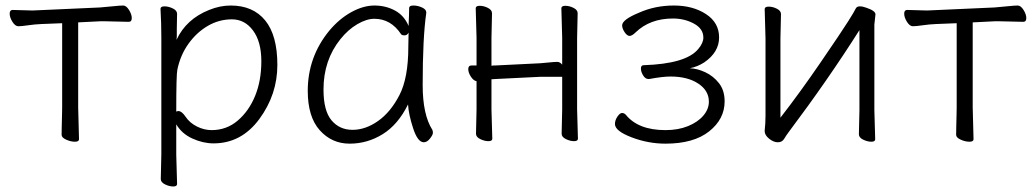

<svg xmlns="http://www.w3.org/2000/svg" viewBox="-20 -504 3750 695"><path d="M263 -115 266 0Q266 9 251 9Q236 9 219.5 1.5Q203 -6 203 -16Q203 -26 203.5 -46.5Q204 -67 204.5 -87.5Q205 -108 205 -115V-420L130 -417Q106 -416 82 -412.5Q58 -409 46.5 -409Q35 -409 25 -425Q15 -441 15 -454.5Q15 -468 26 -468L98 -466L342 -477Q367 -479 391 -481.5Q415 -484 426 -484Q437 -484 447 -468Q457 -452 457 -438.5Q457 -425 446 -425Q446 -425 360 -427H343L263 -423Z M562 144 564 55V-368Q564 -421 561 -472Q561 -481 575.5 -481Q590 -481 605.5 -473.5Q621 -466 621 -454Q621 -454 620 -401Q620 -401 620 -372L619 -360Q654 -435 737 -468Q776 -484 815 -484Q896 -484 940 -430Q984 -376 984 -269Q984 -162 919 -73.5Q854 15 753 15Q715 15 676.5 -2.5Q638 -20 618 -54V56L621 162Q621 171 607 171Q593 171 577.5 163.5Q562 156 562 144ZM618 -100Q622 -102 626 -102Q638 -102 652.5 -80.5Q667 -59 693 -46Q719 -33 746 -33Q800 -33 840.5 -67.5Q881 -102 903.5 -157Q926 -212 926 -282.5Q926 -353 896 -393.5Q866 -434 819.5 -434Q773 -434 732.5 -410.5Q692 -387 662.5 -346Q633 -305 622 -252Q618 -235 618 -100Z M1523 -457Q1510 -368 1510 -196Q1510 -89 1545 -34Q1547 -30 1547 -23Q1547 -16 1536.5 -2.5Q1526 11 1514 11Q1492 11 1475.5 -39.5Q1459 -90 1457 -126Q1421 -53 1365.5 -18.5Q1310 16 1245.5 16Q1181 16 1137.5 -32.5Q1094 -81 1094 -175Q1094 -298 1172 -393Q1208 -436 1251.5 -460Q1295 -484 1335.5 -484Q1376 -484 1409.5 -466Q1443 -448 1459 -410Q1461 -456 1461 -475Q1461 -484 1476.5 -484Q1492 -484 1507.5 -477Q1523 -470 1523 -459ZM1459 -386Q1454 -376 1444.5 -376Q1435 -376 1432 -380Q1395 -436 1335 -436Q1307 -436 1273.5 -416.5Q1240 -397 1212 -362Q1151 -286 1151 -180Q1151 -103 1180 -68.5Q1209 -34 1256 -34Q1303 -34 1348.5 -66Q1394 -98 1426 -160Q1458 -222 1458 -334Q1458 -361 1459 -386Z M2013 -20 2015 -108V-226H1936L1774 -218L1759 -217V-108Q1759 -108 1762 -2Q1762 7 1748 7Q1734 7 1718.5 -0.5Q1703 -8 1703 -20L1705 -108V-210Q1694 -212 1684.5 -226.5Q1675 -241 1675 -254Q1675 -267 1687 -267H1705V-367L1702 -474Q1702 -483 1716.5 -483Q1731 -483 1746 -475.5Q1761 -468 1761 -456L1759 -367V-266Q1763 -267 1767 -267H1773L1935 -275Q1950 -276 1968.5 -278Q1987 -280 1997 -280Q2007 -280 2015 -270V-367L2012 -474Q2012 -483 2026.5 -483Q2041 -483 2056 -475.5Q2071 -468 2071 -456L2069 -367V-108L2072 -2Q2072 7 2058 7Q2044 7 2028.5 -0.5Q2013 -8 2013 -20Z M2407 -227Q2379 -227 2330 -218H2327Q2316 -218 2308 -231Q2300 -244 2300 -256Q2300 -268 2310 -268Q2463 -273 2507 -326Q2526 -348 2526 -368Q2526 -400 2492 -418.5Q2458 -437 2416 -437Q2333 -437 2281 -387Q2268 -374 2259 -374Q2250 -374 2241 -387.5Q2232 -401 2232 -412Q2232 -433 2293 -458Q2351 -484 2419.5 -484Q2488 -484 2535.5 -453Q2583 -422 2583 -368.5Q2583 -315 2529 -278Q2504 -262 2477 -257Q2504 -256 2533 -242.5Q2562 -229 2582.5 -203Q2603 -177 2603 -137Q2603 -73 2547 -28.5Q2491 16 2389 16Q2326 16 2266 -7Q2206 -30 2206 -55Q2206 -69 2215 -82Q2224 -95 2231.5 -95Q2239 -95 2245 -89Q2290 -33 2389 -33Q2435 -33 2470.5 -47.5Q2506 -62 2526 -85.5Q2546 -109 2546 -136Q2546 -176 2507.5 -201.5Q2469 -227 2407 -227Z M3089 -18 3091 -106V-395Q2977 -215 2835 -26Q2826 -14 2818.5 -1.5Q2811 11 2795.5 11Q2780 11 2764 -2Q2748 -15 2748 -29V-31Q2751 -58 2751 -86V-364L2748 -471Q2748 -480 2762.5 -480Q2777 -480 2792 -472.5Q2807 -465 2807 -453L2805 -364V-78Q2875 -168 2951 -279Q3027 -390 3050 -426.5Q3073 -463 3077 -472Q3081 -481 3092 -481Q3103 -481 3116 -476Q3149 -465 3149 -452L3145 -415V-106L3148 0Q3148 9 3134 9Q3120 9 3104.5 1.5Q3089 -6 3089 -18Z M3501 -115 3504 0Q3504 9 3489 9Q3474 9 3457.5 1.5Q3441 -6 3441 -16Q3441 -26 3441.5 -46.5Q3442 -67 3442.5 -87.5Q3443 -108 3443 -115V-420L3368 -417Q3344 -416 3320 -412.5Q3296 -409 3284.5 -409Q3273 -409 3263 -425Q3253 -441 3253 -454.5Q3253 -468 3264 -468L3336 -466L3580 -477Q3605 -479 3629 -481.5Q3653 -484 3664 -484Q3675 -484 3685 -468Q3695 -452 3695 -438.5Q3695 -425 3684 -425Q3684 -425 3598 -427H3581L3501 -423Z"/></svg>

Font: LXGW WenKai Light
Style: Regular
Weight: 300
Designer: LXGW / Fontworks Inc.
Foundry: LXGW / Fontworks Inc.
Version: Version 1.501; October 10, 2024